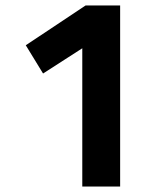

<svg xmlns="http://www.w3.org/2000/svg" viewBox="-20 -680 600 700"><path d="M280 0V-504L137 -412L74 -515L292 -660H418V0Z"/></svg>

Font: Titillium Web
Style: Bold
Weight: 700
Designer: Mohamed Gaber, Accademia di Belle Arti di Urbino
Foundry: Kief Type Foundry, Accademia di Belle Arti di Urbino
Version: Version 3.000